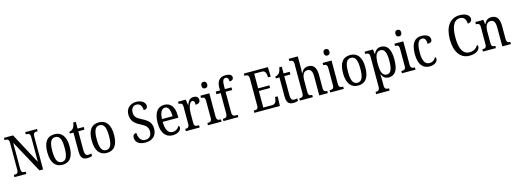

<svg xmlns="http://www.w3.org/2000/svg" viewBox="-0 -1953 9084 3373"><g transform="rotate(-15 4542.0 -266.5)"><path d="M31 0H247V-41H232C193 -41 166 -50 166 -113V-589L486 0H552V-601C552 -662 580 -673 618 -673H633V-714H418V-673H431C470 -673 498 -663 498 -605V-153L197 -714H31V-673H45C83 -673 112 -664 112 -605V-113C112 -50 84 -41 43 -41H31Z M903 10C1037 10 1107 -81 1107 -269C1107 -456 1030 -546 906 -546C770 -546 701 -456 701 -269C701 -81 778 10 903 10ZM905 -41C823 -41 792 -119 792 -269C792 -418 822 -494 904 -494C986 -494 1016 -418 1016 -269C1016 -119 987 -41 905 -41Z M1356 10C1393 10 1426 2 1443 -5V-51C1424 -46 1407 -43 1384 -43C1343 -43 1323 -73 1323 -143V-487H1435V-536H1323V-659H1277C1269 -605 1258 -579 1240 -557C1222 -536 1198 -525 1169 -520V-487H1235V-145C1235 -30 1273 10 1356 10Z M1710 10C1844 10 1914 -81 1914 -269C1914 -456 1837 -546 1713 -546C1577 -546 1508 -456 1508 -269C1508 -81 1585 10 1710 10ZM1712 -41C1630 -41 1599 -119 1599 -269C1599 -418 1629 -494 1711 -494C1793 -494 1823 -418 1823 -269C1823 -119 1794 -41 1712 -41Z M2416 10C2538 10 2622 -61 2622 -188C2622 -294 2565 -349 2462 -400C2362 -450 2330 -485 2330 -559C2330 -630 2365 -676 2429 -676C2499 -676 2529 -615 2529 -549C2575 -549 2601 -568 2601 -611C2601 -667 2542 -724 2437 -724C2330 -724 2248 -655 2248 -547C2248 -437 2298 -378 2400 -326C2496 -277 2539 -242 2539 -162C2539 -82 2496 -37 2423 -37C2346 -37 2304 -105 2300 -196C2259 -196 2233 -169 2233 -128C2233 -46 2292 10 2416 10Z M2909 10C3016 10 3065 -50 3065 -90C3065 -108 3055 -119 3045 -124C3024 -83 2985 -47 2926 -47C2844 -47 2799 -114 2798 -263H3082V-305C3082 -463 3013 -546 2900 -546C2777 -546 2707 -452 2707 -264C2707 -90 2780 10 2909 10ZM2991 -314H2799C2803 -430 2837 -495 2901 -495C2966 -495 2990 -422 2991 -314Z M3149 0H3400V-41H3378C3341 -41 3311 -49 3311 -108V-273C3311 -362 3335 -482 3392 -482C3425 -482 3436 -459 3436 -404C3495 -404 3520 -431 3520 -472C3520 -517 3491 -546 3432 -546C3360 -546 3331 -494 3308 -431H3305L3290 -536H3150V-495H3153C3190 -495 3221 -486 3221 -427V-113C3221 -50 3190 -41 3152 -41H3149Z M3671 -640C3700 -640 3724 -655 3724 -698C3724 -742 3700 -757 3671 -757C3641 -757 3619 -742 3619 -698C3619 -655 3641 -640 3671 -640ZM3551 0H3798V-41H3788C3747 -41 3719 -52 3719 -115V-536H3557V-495H3565C3604 -495 3630 -484 3630 -425V-110C3630 -51 3602 -41 3562 -41H3551Z M3832 0H4103V-41H4070C4032 -41 4002 -50 4002 -113V-488H4122V-536H4002V-596C4002 -679 4018 -725 4065 -725C4107 -725 4117 -685 4117 -644C4164 -644 4189 -667 4189 -701C4189 -740 4158 -770 4072 -770C3970 -770 3913 -706 3913 -587V-536H3835V-488H3913V-113C3913 -50 3880 -41 3844 -41H3832Z M4394 0H4859L4865 -174H4817L4812 -132C4806 -88 4784 -49 4730 -49H4570V-350H4774V-398H4570V-665H4709C4761 -665 4781 -626 4784 -582L4789 -540H4837L4832 -714H4394V-673H4410C4446 -673 4475 -664 4475 -601V-108C4475 -51 4448 -41 4410 -41H4394Z M5102 10C5139 10 5172 2 5189 -5V-51C5170 -46 5153 -43 5130 -43C5089 -43 5069 -73 5069 -143V-487H5181V-536H5069V-659H5023C5015 -605 5004 -579 4986 -557C4968 -536 4944 -525 4915 -520V-487H4981V-145C4981 -30 5019 10 5102 10Z M5223 0H5458V-41H5456C5418 -41 5388 -49 5388 -108V-321C5388 -420 5417 -483 5486 -483C5552 -483 5575 -433 5575 -346V0H5731V-41H5729C5690 -41 5664 -50 5664 -113V-349C5664 -486 5613 -546 5520 -546C5451 -546 5410 -505 5388 -454H5384C5384 -460 5388 -501 5388 -534V-760H5223V-719H5231C5265 -719 5299 -710 5299 -651V-113C5299 -50 5268 -41 5231 -41H5223Z M5894 -640C5923 -640 5947 -655 5947 -698C5947 -742 5923 -757 5894 -757C5864 -757 5842 -742 5842 -698C5842 -655 5864 -640 5894 -640ZM5774 0H6021V-41H6011C5970 -41 5942 -52 5942 -115V-536H5780V-495H5788C5827 -495 5853 -484 5853 -425V-110C5853 -51 5825 -41 5785 -41H5774Z M6281 10C6415 10 6485 -81 6485 -269C6485 -456 6408 -546 6284 -546C6148 -546 6079 -456 6079 -269C6079 -81 6156 10 6281 10ZM6283 -41C6201 -41 6170 -119 6170 -269C6170 -418 6200 -494 6282 -494C6364 -494 6394 -418 6394 -269C6394 -119 6365 -41 6283 -41Z M6546 237H6791V196H6778C6743 196 6711 188 6711 129V34C6711 -6 6710 -48 6708 -80H6711C6735 -25 6775 11 6838 11C6952 11 7014 -76 7014 -269C7014 -461 6952 -546 6840 -546C6773 -546 6734 -507 6709 -450H6706L6696 -536H6543V-495H6554C6591 -495 6621 -486 6621 -427V124C6621 187 6589 196 6553 196H6546ZM6822 -47C6736 -47 6711 -129 6711 -271C6711 -410 6736 -489 6821 -489C6894 -489 6922 -415 6922 -272C6922 -129 6894 -47 6822 -47Z M7199 -640C7228 -640 7252 -655 7252 -698C7252 -742 7228 -757 7199 -757C7169 -757 7147 -742 7147 -698C7147 -655 7169 -640 7199 -640ZM7079 0H7326V-41H7316C7275 -41 7247 -52 7247 -115V-536H7085V-495H7093C7132 -495 7158 -484 7158 -425V-110C7158 -51 7130 -41 7090 -41H7079Z M7582 10C7686 10 7730 -45 7730 -88C7730 -107 7724 -118 7714 -126C7694 -84 7655 -48 7596 -48C7512 -48 7475 -123 7475 -266C7475 -445 7515 -497 7578 -497C7633 -497 7648 -445 7648 -383C7705 -383 7730 -398 7730 -444C7730 -510 7665 -546 7578 -546C7468 -546 7384 -479 7384 -265C7384 -70 7466 10 7582 10Z M8309 10C8441 10 8497 -56 8497 -103C8497 -119 8491 -133 8482 -139C8451 -91 8409 -49 8324 -49C8200 -49 8148 -167 8148 -358C8148 -554 8195 -672 8314 -672C8394 -672 8421 -608 8421 -544C8468 -544 8499 -570 8499 -611C8499 -673 8437 -724 8321 -724C8139 -724 8045 -578 8045 -358C8045 -137 8136 10 8309 10Z M8552 0H8788V-41H8783C8745 -41 8717 -49 8717 -108V-321C8717 -405 8741 -484 8818 -484C8882 -484 8904 -432 8904 -346V0H9060V-41H9056C9018 -41 8993 -50 8993 -113V-349C8993 -486 8941 -546 8851 -546C8791 -546 8749 -524 8718 -454H8714L8703 -536H8557V-495H8562C8599 -495 8628 -486 8628 -427V-113C8628 -50 8598 -41 8560 -41H8552Z"/></g></svg>

Font: Noto Serif Ethiopic Cn
Style: Regular
Weight: 400
Width: 3
Designer: Monotype Design Team
Foundry: Monotype Imaging Inc.
Version: Version 2.102